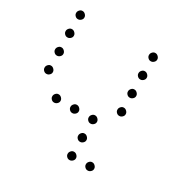

<svg xmlns="http://www.w3.org/2000/svg" viewBox="-148 -607 897 913"><g transform="rotate(30 300.0 -150.5)"><path d="M49 -473Q41 -473 34.5 -466Q28 -459 28 -451V-449Q28 -441 34.5 -434.5Q41 -428 49 -428H51Q59 -428 66 -434.5Q73 -441 73 -449V-451Q73 -459 66 -466Q59 -473 51 -473ZM449 -473Q441 -473 434.5 -466Q428 -459 428 -451V-449Q428 -441 434.5 -434.5Q441 -428 449 -428H451Q459 -428 466 -434.5Q473 -441 473 -449V-451Q473 -459 466 -466Q459 -473 451 -473ZM49 -373Q41 -373 34.5 -366Q28 -359 28 -351V-349Q28 -341 34.5 -334.5Q41 -328 49 -328H51Q59 -328 66 -334.5Q73 -341 73 -349V-351Q73 -359 66 -366Q59 -373 51 -373ZM449 -373Q441 -373 434.5 -366Q428 -359 428 -351V-349Q428 -341 434.5 -334.5Q441 -328 449 -328H451Q459 -328 466 -334.5Q473 -341 473 -349V-351Q473 -359 466 -366Q459 -373 451 -373ZM49 -273Q41 -273 34.5 -266Q28 -259 28 -251V-249Q28 -241 34.5 -234.5Q41 -228 49 -228H51Q59 -228 66 -234.5Q73 -241 73 -249V-251Q73 -259 66 -266Q59 -273 51 -273ZM449 -273Q441 -273 434.5 -266Q428 -259 428 -251V-249Q428 -241 434.5 -234.5Q441 -228 449 -228H451Q459 -228 466 -234.5Q473 -241 473 -249V-251Q473 -259 466 -266Q459 -273 451 -273ZM49 -173Q41 -173 34.5 -166Q28 -159 28 -151V-149Q28 -141 34.5 -134.5Q41 -128 49 -128H51Q59 -128 66 -134.5Q73 -141 73 -149V-151Q73 -159 66 -166Q59 -173 51 -173ZM449 -173Q441 -173 434.5 -166Q428 -159 428 -151V-149Q428 -141 434.5 -134.5Q441 -128 449 -128H451Q459 -128 466 -134.5Q473 -141 473 -149V-151Q473 -159 466 -166Q459 -173 451 -173ZM149 -73Q141 -73 134.5 -66Q128 -59 128 -51V-49Q128 -41 134.5 -34.5Q141 -28 149 -28H151Q159 -28 166 -34.5Q173 -41 173 -49V-51Q173 -59 166 -66Q159 -73 151 -73ZM249 -73Q241 -73 234.5 -66Q228 -59 228 -51V-49Q228 -41 234.5 -34.5Q241 -28 249 -28H251Q259 -28 266 -34.5Q273 -41 273 -49V-51Q273 -59 266 -66Q259 -73 251 -73ZM349 -73Q341 -73 334.5 -66Q328 -59 328 -51V-49Q328 -41 334.5 -34.5Q341 -28 349 -28H351Q359 -28 366 -34.5Q373 -41 373 -49V-51Q373 -59 366 -66Q359 -73 351 -73ZM349 27Q341 27 334.5 34Q328 41 328 49V51Q328 59 334.5 65.5Q341 72 349 72H351Q359 72 366 65.5Q373 59 373 51V49Q373 41 366 34Q359 27 351 27ZM349 127Q341 127 334.5 134Q328 141 328 149V151Q328 159 334.5 165.5Q341 172 349 172H351Q359 172 366 165.5Q373 159 373 151V149Q373 141 366 134Q359 127 351 127ZM449 127Q441 127 434.5 134Q428 141 428 149V151Q428 159 434.5 165.5Q441 172 449 172H451Q459 172 466 165.5Q473 159 473 151V149Q473 141 466 134Q459 127 451 127Z"/></g></svg>

Font: Doto Rounded Light
Style: Regular
Weight: 300
Monospace: yes
Version: Version 1.000